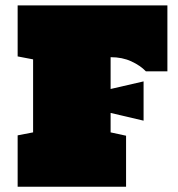

<svg xmlns="http://www.w3.org/2000/svg" viewBox="-20 -708 675 728"><path d="M399.4 -370.6 524.4 -399.4V-250.5L399.4 -279.8V-206.1L458 -193.4V0H46.9V-194.8L105.5 -206.1V-482.9L46.9 -494.1V-687.5H614.7V-437.5H533.2Q512.2 -459.5 478 -475.3Q443.8 -491.2 399.4 -491.2Z"/></svg>

Font: Holtwood One SC
Style: Regular
Weight: 400
Version: Version 1.000